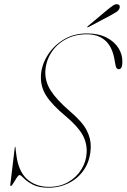

<svg xmlns="http://www.w3.org/2000/svg" viewBox="-20 -866 591 896"><path d="M207.5 10Q160 10 132.5 -4.8Q105 -19.5 91.2 -34.2Q77.5 -49 71.5 -49Q66 -49 57.8 -36.2Q49.5 -23.5 42 -10.8Q34.5 2 31 2Q28 2 28 -3L49 -178Q50 -181 50.5 -181Q53 -181 52 -178L56 -145Q65.5 -66.5 106.2 -30.2Q147 6 209 6Q259.5 6 298.5 -16.5Q337.5 -39 360.2 -76Q383 -113 384.5 -156Q386 -200.5 364.2 -238.5Q342.5 -276.5 287.5 -323Q222.5 -377 195.8 -419.2Q169 -461.5 171 -511Q172.5 -558.5 199.8 -604.2Q227 -650 274.8 -680Q322.5 -710 386 -710Q439.5 -710 476.8 -691Q514 -672 533.2 -641Q552.5 -610 551 -574Q550.5 -543 534 -543Q523 -543 519.5 -560L513 -595Q501.5 -652 468.8 -679Q436 -706 385.5 -706Q328.5 -706 285.5 -682Q242.5 -658 218 -618.5Q193.5 -579 191.5 -532Q190 -485.5 216.8 -443.2Q243.5 -401 306 -347Q364 -297.5 384.2 -258.5Q404.5 -219.5 403.5 -179Q401.5 -118.5 373.5 -76.2Q345.5 -34 301.5 -12Q257.5 10 207.5 10ZM479.5 -819Q496 -832.5 507.5 -840.2Q519 -848 528.5 -846Q536.5 -844.5 538.2 -838.8Q540 -833 537.5 -826.5Q533.5 -817 522.8 -810Q512 -803 497.5 -795L392.5 -739.5Q388 -737.5 387 -739Q386.5 -741 390 -744Z"/></svg>

Font: Fraunces 144pt Thin
Style: Italic
Weight: 100
Italic angle: -16°
Version: Version 1.000;[b76b70a41]